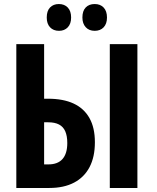

<svg xmlns="http://www.w3.org/2000/svg" viewBox="-20 -933 779 953"><path d="M61 0V-714H199V-443H218Q294 -443 345.5 -419Q397 -395 424 -347Q451 -299 451 -227Q451 -154 424.5 -103.5Q398 -53 347.5 -26.5Q297 0 225 0ZM220 -117Q267 -117 290.5 -144Q314 -171 314 -223Q314 -258 304 -281Q294 -304 273 -315Q252 -326 219 -326H199V-117ZM525 0V-714H662V0ZM212 -846Q212 -879 228.5 -896Q245 -913 272 -913Q300 -913 316.5 -895.5Q333 -878 333 -846Q333 -815 316.5 -797.5Q300 -780 273 -780Q245 -780 228.5 -797.5Q212 -815 212 -846ZM389 -846Q389 -879 405.5 -896Q422 -913 450 -913Q478 -913 494.5 -895.5Q511 -878 511 -846Q511 -815 494.5 -797.5Q478 -780 450 -780Q422 -780 405.5 -798Q389 -816 389 -846Z"/></svg>

Font: Noto Sans Display ExtraCondensed
Style: Bold
Weight: 700
Width: 2
Designer: Monotype Design Team
Foundry: Monotype Imaging Inc.
Version: Version 2.003